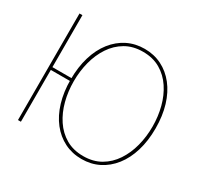

<svg xmlns="http://www.w3.org/2000/svg" viewBox="-158 -932 1175 1136"><g transform="rotate(30 430.0 -364.0)"><path d="M84 0V-728H104V0ZM524 12Q460 12 407 -14.5Q354 -41 315 -90.5Q276 -140 255 -209.5Q234 -279 234 -364Q234 -449 255 -518.5Q276 -588 315 -637.5Q354 -687 407 -713.5Q460 -740 524 -740Q588 -740 641 -713.5Q694 -687 733 -637.5Q772 -588 793 -518.5Q814 -449 814 -364Q814 -279 793 -209.5Q772 -140 733 -90.5Q694 -41 641 -14.5Q588 12 524 12ZM524 -8Q592 -8 642.5 -37.5Q693 -67 726.5 -117.5Q760 -168 776.5 -231.5Q793 -295 793 -364Q793 -433 776.5 -496.5Q760 -560 726.5 -610.5Q693 -661 642.5 -690.5Q592 -720 524 -720Q456 -720 405.5 -690.5Q355 -661 321.5 -610.5Q288 -560 271.5 -496.5Q255 -433 255 -364Q255 -295 271.5 -231.5Q288 -168 321.5 -117.5Q355 -67 405.5 -37.5Q456 -8 524 -8ZM93 -354V-373H249V-354Z"/></g></svg>

Font: Murecho Thin
Style: Regular
Weight: 100
Designer: Neil Summerour
Foundry: Positype
Version: Version 1.010